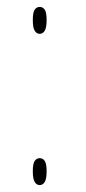

<svg xmlns="http://www.w3.org/2000/svg" viewBox="-20 -531 250 556"><path d="M95 -433Q86 -433 80.5 -442Q75 -451 75 -473Q75 -495 80.5 -503Q86 -511 95 -511Q104 -511 109.5 -503Q115 -495 115 -473Q115 -451 109.5 -442Q104 -433 95 -433ZM95 5Q86 5 80.5 -4Q75 -13 75 -35Q75 -57 80.5 -65Q86 -73 95 -73Q104 -73 109.5 -65Q115 -57 115 -35Q115 -13 109.5 -4Q104 5 95 5Z"/></svg>

Font: Noto Serif Display SemiCondensed Thin
Style: Regular
Weight: 100
Width: 4
Designer: Monotype Design Team
Foundry: Monotype Imaging Inc.
Version: Version 2.009